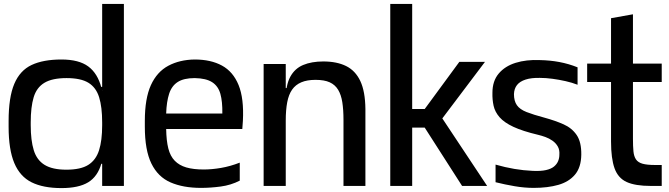

<svg xmlns="http://www.w3.org/2000/svg" viewBox="-20 -950 3417 981"><path d="M294 11Q201 11 141.5 -18.5Q82 -48 53 -117Q24 -186 24 -302V-332Q24 -453 53 -521.5Q82 -590 141.5 -618Q201 -646 294 -646Q383 -646 431 -610.5Q479 -575 498 -502Q517 -429 517 -316V-294Q517 -181 498 -114.5Q479 -48 430.5 -18.5Q382 11 294 11ZM491 -113V-131H506V-113ZM319 -83Q392 -83 431 -107.5Q470 -132 486 -182Q502 -232 502 -310V-325Q502 -403 486.5 -453Q471 -503 432 -527Q393 -551 320 -551Q247 -551 207 -527Q167 -503 152 -453Q137 -403 137 -325V-310Q137 -233 152.5 -182.5Q168 -132 208 -107.5Q248 -83 319 -83ZM491 -488V-506H506V-488ZM502 0V-930H613V0Z M1007 10Q916 10 851.5 -18Q787 -46 753.5 -114.5Q720 -183 720 -303V-332Q720 -447 751 -515Q782 -583 840 -614Q898 -645 975 -646Q1057 -646 1114 -615Q1171 -584 1199 -515.5Q1227 -447 1221 -332L1218 -291H829Q830 -231 840 -191.5Q850 -152 873 -128.5Q896 -105 932 -94.5Q968 -84 1021 -84Q1062 -84 1109 -92Q1156 -100 1205 -119V-27Q1160 -4 1108 3Q1056 10 1007 10ZM829 -370H1116Q1117 -431 1106 -470.5Q1095 -510 1064 -530Q1033 -550 975 -551Q919 -551 888 -531Q857 -511 844 -470.5Q831 -430 829 -370Z M1440 -334V-442Q1440 -515 1463 -557.5Q1486 -600 1529 -618Q1572 -636 1632 -636Q1701 -636 1748.5 -612.5Q1796 -589 1821 -536Q1846 -483 1847 -393L1735 -338Q1735 -389 1729 -427.5Q1723 -466 1707.5 -491.5Q1692 -517 1664.5 -529.5Q1637 -542 1592 -542Q1549 -542 1519.5 -529.5Q1490 -517 1472.5 -492Q1455 -467 1447.5 -427.5Q1440 -388 1440 -334ZM1327 0V-623H1440V-442V0ZM1442 -436 1407 -461V-500H1453ZM1735 0V-397L1847 -395V0Z M1974 0V-930H2086V-393H2150L2327 -634H2458L2240 -345L2469 0H2341L2150 -298H2086V0Z M2707 10Q2660 10 2610 1.5Q2560 -7 2512 -19V-109Q2561 -95 2608 -87Q2655 -79 2702 -77Q2743 -75 2769.5 -81Q2796 -87 2810.5 -99Q2825 -111 2831.5 -126.5Q2838 -142 2838 -159Q2840 -184 2830 -201.5Q2820 -219 2803 -231Q2786 -243 2766.5 -250Q2747 -257 2730 -261Q2650 -280 2603 -302Q2556 -324 2532.5 -351Q2509 -378 2502 -409.5Q2495 -441 2496 -476Q2496 -536 2528 -574Q2560 -612 2614.5 -629Q2669 -646 2738 -643Q2791 -642 2838.5 -633Q2886 -624 2931 -606V-517Q2903 -528 2869.5 -535.5Q2836 -543 2802.5 -547.5Q2769 -552 2739 -552Q2695 -553 2665.5 -543.5Q2636 -534 2621.5 -515.5Q2607 -497 2606 -469Q2606 -434 2621 -412.5Q2636 -391 2670.5 -377.5Q2705 -364 2761 -349Q2816 -334 2859 -315Q2902 -296 2926.5 -260Q2951 -224 2950 -159Q2949 -95 2918 -58Q2887 -21 2833 -5.5Q2779 10 2707 10Z M3305 0Q3226 0 3182 -20Q3138 -40 3120 -90Q3102 -140 3102 -227V-435H3214V-241Q3214 -202 3216.5 -176.5Q3219 -151 3229.5 -135.5Q3240 -120 3263 -113.5Q3286 -107 3327 -107H3361V0ZM2980 -531V-625H3361V-531ZM3102 -296V-857L3214 -877V-296Z"/></svg>

Font: Matangi
Style: Bold
Weight: 700
Designer: Prashant Pant
Foundry: The Graphic Ant
Version: Version 3.002